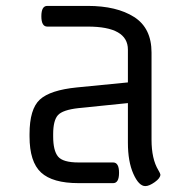

<svg xmlns="http://www.w3.org/2000/svg" viewBox="-20 -620 643 650"><path d="M363 0H246Q158 0 119 -36Q80 -72 80 -158V-166Q80 -251 115 -283Q150 -315 240 -324L413 -341V-452Q413 -530 277 -530H140Q120 -530 120 -565Q120 -600 140 -600H277Q375 -600 434 -562.5Q493 -525 493 -442V-147Q493 -82 516 -44Q523 -32 523 -29Q523 -17 504 -3.5Q485 10 472 10Q450 10 431.5 -31.5Q413 -73 413 -137V-271L246 -254Q192 -248 176 -230Q160 -212 160 -166V-158Q160 -110 176.5 -90Q193 -70 246 -70H363Q383 -70 383 -35Q383 0 363 0Z"/></svg>

Font: Offside
Style: Regular
Weight: 400
Designer: Eduardo Rodriguez Tunni
Foundry: Eduardo Rodriguez Tunni
Version: Version 1.001